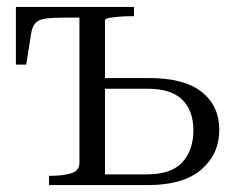

<svg xmlns="http://www.w3.org/2000/svg" viewBox="-20 -536 684 556"><path d="M284 -31H405Q476 -31 508 -66Q540 -101 540 -159Q540 -215 508 -247Q476 -279 408 -279H246V-310H411Q514 -310 564.5 -269.5Q615 -229 615 -160Q615 -90 563 -45Q511 0 407 0H122V-27H130Q164 -27 187 -34.5Q210 -42 210 -64V-516H368V-489H356Q340 -489 323.5 -487.5Q307 -486 295.5 -484Q284 -482 284 -477ZM246 -485H166Q131 -485 111 -482Q91 -479 82 -468.5Q73 -458 70 -438L56 -349H26V-516H246Z"/></svg>

Font: Roboto Serif 120pt Expanded Light
Style: Regular
Weight: 300
Width: 7
Designer: Greg Gazdowicz
Foundry: Commercial Type
Version: Version 1.008